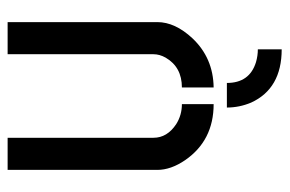

<svg xmlns="http://www.w3.org/2000/svg" viewBox="-146 -421 748 496"><g transform="rotate(-90 228.0 -173.0)"><path d="M348.6 180.7Q247.1 180.7 210.9 101.6Q198.2 71.3 198.2 39.1H261.7Q261.7 97.7 315.4 114.3Q332 119.1 348.6 119.1ZM37.1 -140.6V-527.3H120.1V-150.4Q120.1 -115.2 155.3 -91.8Q178.7 -77.1 207 -77.1V4.9Q113.3 4.9 62.5 -68.4Q37.1 -105.5 37.1 -140.6ZM250 4.9V-77.1Q302.7 -77.1 327.1 -119.1Q335.9 -134.8 335.9 -150.4V-527.3H418.9V-140.6Q418.9 -94.7 377 -49.8Q326.2 3.9 250 4.9Z"/></g></svg>

Font: Post No Bills Colombo SemiBold
Style: Regular
Weight: 600
Designer: Kosala Senevirathne, Siva Puranthara, Lasantha Premarathna, Tharique Azeez
Foundry: Mooniak
Version: Version 1.220 ; ttfautohint (v1.6)